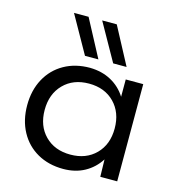

<svg xmlns="http://www.w3.org/2000/svg" viewBox="-112 -849 874 954"><g transform="rotate(15 325.0 -371.5)"><path d="M486 -89Q456 -42 408.5 -16Q361 10 299 10Q224 10 166.5 -22.5Q109 -55 77 -114Q45 -173 45 -250Q45 -327 77 -386Q109 -445 166.5 -477.5Q224 -510 299 -510Q361 -509 408.5 -483Q456 -457 485 -411V-500H575V0H488ZM495 -250Q495 -332 445.5 -382.5Q396 -433 315 -433Q234 -433 184.5 -382.5Q135 -332 135 -250Q135 -168 184.5 -118Q234 -68 315 -68Q396 -68 445.5 -118Q495 -168 495 -250ZM259 -561 151 -753H226L328 -561ZM404 -561 296 -753H371L473 -561Z"/></g></svg>

Font: Goli
Style: Regular
Weight: 400
Designer: jaikishan Patel
Foundry: MagicType
Version: Version 1.000